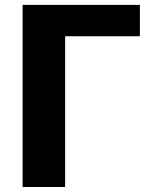

<svg xmlns="http://www.w3.org/2000/svg" viewBox="-20 -748 594 768"><path d="M539.5 -603H240.5V0H70.5V-728.5H539.5Z"/></svg>

Font: Lato Black
Style: Regular
Weight: 900
Designer: Lukasz Dziedzic
Foundry: tyPoland Lukasz Dziedzic
Version: Version 2.007; 2014-02-27